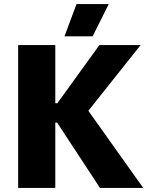

<svg xmlns="http://www.w3.org/2000/svg" viewBox="-20 -921 724 941"><path d="M513 -901H355L296 -743H434ZM69 0H251V-320H260L470 0H682L413 -378L669 -700H467L261 -415H251V-700H69Z"/></svg>

Font: Fixel Display ExtraBold
Style: Regular
Weight: 800
Designer: AlfaBravo + MacPaw
Foundry: Kyrylo Tkachov, Marchela Mozhyna, Serhii Makarenko, Maria Weinstein, Zakhar Kryvoshyya
Version: Version 1.211